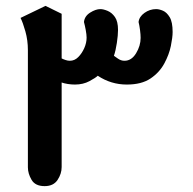

<svg xmlns="http://www.w3.org/2000/svg" viewBox="-20 -634 658 654"><path d="M132 0Q100 0 87.5 -21.5Q75 -43 75 -64V-463Q75 -497 66.5 -527Q58 -557 50 -573L135 -614L190 -587V-435Q196 -432 203.5 -429.5Q211 -427 218 -427Q234 -427 246.5 -439.5Q259 -452 267 -470Q275 -488 275 -506Q275 -516 272 -532Q269 -548 266 -559Q268 -579 287 -591Q306 -603 322 -603Q332 -603 346.5 -597Q361 -591 371.5 -576Q382 -561 382 -532Q382 -514 378 -487.5Q374 -461 368 -444Q371 -442 381.5 -434.5Q392 -427 404 -427Q428 -427 443.5 -452.5Q459 -478 459 -505Q459 -516 457 -531.5Q455 -547 452 -559Q454 -577 472 -590Q490 -603 512 -603Q522 -603 535 -597.5Q548 -592 558 -575.5Q568 -559 568 -525Q568 -507 562 -477.5Q556 -448 539.5 -417.5Q523 -387 492.5 -366.5Q462 -346 412 -346Q358 -346 313 -376Q306 -369 284.5 -357.5Q263 -346 235 -346Q223 -346 210.5 -348Q198 -350 190 -353V-65Q190 -42 176 -21Q162 0 132 0Z"/></svg>

Font: El Messiri SemiBold
Style: Regular
Weight: 600
Designer: Mohamed Gaber
Foundry: Kief Type Foundry
Version: Version 2.020; ttfautohint (v1.8.3)